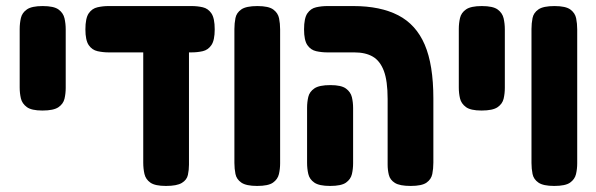

<svg xmlns="http://www.w3.org/2000/svg" viewBox="-20 -605 1969 634"><path d="M120 -240Q84 -240 68.5 -251.5Q53 -263 49 -280Q45 -297 45 -316V-509Q45 -528 49 -545.5Q53 -563 69 -574Q85 -585 121 -585Q158 -585 173.5 -573.5Q189 -562 193 -544.5Q197 -527 197 -508V-315Q197 -296 193 -279Q189 -262 173 -251Q157 -240 120 -240Z M339 -432Q320 -432 302 -436Q284 -440 273 -456Q262 -472 262 -508Q262 -545 273 -561Q284 -577 302 -581Q320 -585 338 -585H613Q632 -585 649.5 -581Q667 -577 678 -561Q689 -545 689 -508Q689 -472 678 -456Q667 -440 649.5 -436Q632 -432 612 -432ZM528 9Q492 9 476.5 -2Q461 -13 457 -30.5Q453 -48 453 -68V-456H604V-61Q604 -44 600.5 -27.5Q597 -11 580.5 -1Q564 9 528 9Z M829 9Q793 9 777 -2Q761 -13 757.5 -30.5Q754 -48 754 -67V-509Q754 -528 757.5 -545.5Q761 -563 777 -574Q793 -585 830 -585Q867 -585 882.5 -573.5Q898 -562 901.5 -544.5Q905 -527 905 -508V-66Q905 -47 901 -30Q897 -13 881.5 -2Q866 9 829 9Z M1336 9Q1300 9 1284 -1Q1268 -11 1264 -27.5Q1260 -44 1260 -61V-278Q1260 -338 1247.5 -371Q1235 -404 1211 -418Q1187 -432 1150 -432H1061Q1042 -432 1024 -436Q1006 -440 995 -456Q984 -472 984 -508Q984 -545 995 -561Q1006 -577 1024 -581Q1042 -585 1061 -585H1147Q1236 -585 1295 -554.5Q1354 -524 1382.5 -457.5Q1411 -391 1411 -280V-68Q1411 -48 1407.5 -30.5Q1404 -13 1388.5 -2Q1373 9 1336 9ZM1070 9Q1034 9 1018 -2Q1002 -13 998 -30.5Q994 -48 994 -67V-249Q994 -268 998 -285Q1002 -302 1018 -313Q1034 -324 1071 -324Q1107 -324 1122.5 -312.5Q1138 -301 1142 -284Q1146 -267 1146 -248V-66Q1146 -47 1142 -30Q1138 -13 1122.5 -2Q1107 9 1070 9Z M1570 -240Q1534 -240 1518.5 -251.5Q1503 -263 1499 -280Q1495 -297 1495 -316V-509Q1495 -528 1499 -545.5Q1503 -563 1519 -574Q1535 -585 1571 -585Q1608 -585 1623.5 -573.5Q1639 -562 1643 -544.5Q1647 -527 1647 -508V-315Q1647 -296 1643 -279Q1639 -262 1623 -251Q1607 -240 1570 -240Z M1810 9Q1774 9 1758 -2Q1742 -13 1738.5 -30.5Q1735 -48 1735 -67V-509Q1735 -528 1738.5 -545.5Q1742 -563 1758 -574Q1774 -585 1811 -585Q1848 -585 1863.5 -573.5Q1879 -562 1882.5 -544.5Q1886 -527 1886 -508V-66Q1886 -47 1882 -30Q1878 -13 1862.5 -2Q1847 9 1810 9Z"/></svg>

Font: Fredoka Condensed SemiBold
Style: Regular
Weight: 600
Width: 3
Designer: Ben Nathan
Foundry: Milena B. Brandão, Ben Nathan
Version: Version 2.001